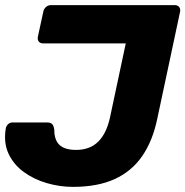

<svg xmlns="http://www.w3.org/2000/svg" viewBox="-20 -720 724 750"><path d="M264.7 10Q214.1 10 163.6 -4.5Q113.1 -19 73.1 -48.1Q33.1 -77.1 13.2 -120Q-6.7 -162.9 2.8 -219.6Q4.8 -228.6 11.8 -235.1Q18.9 -241.6 28.3 -241.6H164Q178.4 -241.6 184.3 -234.7Q190.2 -227.7 192 -213.7Q192 -172 213.1 -153.2Q234.2 -134.4 277.2 -134.4Q331.2 -134.4 363.9 -166.9Q396.5 -199.4 409.9 -262.2L471.3 -550.6H147.6Q137 -550.6 131.4 -557.9Q125.8 -565.1 127.8 -575.8L149.3 -674.9Q151.3 -685.5 159.8 -692.8Q168.4 -700 179 -700H663Q674 -700 679.7 -692.8Q685.5 -685.5 683.5 -674.5L594.5 -256.9Q576.6 -170.1 535.6 -110.4Q494.5 -50.8 427.9 -20.4Q361.2 10 264.7 10Z"/></svg>

Font: Rubik Light
Style: Italic
Weight: 300
Italic angle: -12°
Designer: Hubert and Fischer
Foundry: Hubert and Fischer
Version: Version 2.300;gftools[0.9.30]